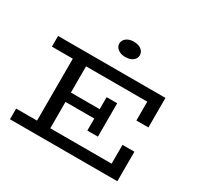

<svg xmlns="http://www.w3.org/2000/svg" viewBox="-188 -1145 1411 1369"><g transform="rotate(30 517.0 -460.5)"><path d="M51 0V-88H837V-243H935V0ZM223 -49V-631H332V-49ZM270 -305V-382H617V-305ZM569 -206V-481H656V-206ZM836 -443V-598H51V-686H935V-443ZM540 -795Q503 -795 479.5 -813Q456 -831 456 -857Q456 -885 479.5 -903Q503 -921 540 -921Q579 -921 602 -903Q625 -885 625 -857Q625 -831 602 -813Q579 -795 540 -795Z"/></g></svg>

Font: BioRhyme SemiExpanded
Style: Regular
Weight: 400
Width: 6
Designer: Aoife Mooney
Foundry: Aoife Mooney Type
Version: Version 1.600;gftools[0.9.33]